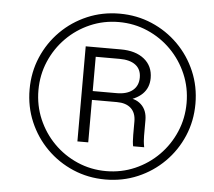

<svg xmlns="http://www.w3.org/2000/svg" viewBox="-53 -793 965 865"><g transform="rotate(5 430.0 -360.0)"><path d="M454 15Q376 15 308 -14Q240 -43 188.5 -94.5Q137 -146 108 -214Q79 -282 79 -360Q79 -438 108 -506Q137 -574 188.5 -625.5Q240 -677 308 -706Q376 -735 454 -735Q532 -735 600 -706Q668 -677 719.5 -625.5Q771 -574 800 -506Q829 -438 829 -360Q829 -282 800 -214Q771 -146 719.5 -94.5Q668 -43 600 -14Q532 15 454 15ZM454 -23Q523 -23 584 -49.5Q645 -76 691 -122.5Q737 -169 763 -230Q789 -291 789 -360Q789 -429 763 -490Q737 -551 691 -597.5Q645 -644 584 -670.5Q523 -697 454 -697Q385 -697 324 -670.5Q263 -644 217 -597.5Q171 -551 145 -490Q119 -429 119 -360Q119 -291 145 -230Q171 -169 217 -122.5Q263 -76 324 -49.5Q385 -23 454 -23ZM314 -145V-575H473Q540 -575 579 -543.5Q618 -512 618 -458Q618 -370 503 -345L509 -361Q556 -363 583.5 -337.5Q611 -312 611 -267V-196Q611 -185 612 -172.5Q613 -160 616 -145H566Q564 -154 563 -167Q562 -180 562 -196V-257Q562 -296 539.5 -316.5Q517 -337 476 -337H350V-377H471Q518 -377 543.5 -398Q569 -419 569 -456Q569 -493 543.5 -512.5Q518 -532 471 -532H363V-145Z"/></g></svg>

Font: Instrument Sans SemiCondensed
Style: Italic
Weight: 400
Width: 4
Italic angle: -13°
Designer: Rodrigo Fuenzalida
Foundry: fragTYPE
Version: Version 1.000;gftools[0.9.28]